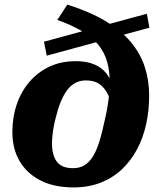

<svg xmlns="http://www.w3.org/2000/svg" viewBox="-20 -804 703 838"><path d="M172 -622 621 -744 632 -683 184 -561ZM481 -396 473 -328Q464 -368 449 -396Q434 -424 412 -438.5Q390 -453 355 -453Q328 -453 307.5 -441.5Q287 -430 271.5 -408.5Q256 -387 244 -357Q232 -327 223 -289Q218 -270 214.5 -251Q211 -232 209 -213.5Q207 -195 207 -177Q207 -150 213 -129.5Q219 -109 230.5 -95.5Q242 -82 259 -76Q276 -70 299 -70Q326 -70 346.5 -81.5Q367 -93 383.5 -118Q400 -143 413 -184Q426 -225 438 -283Q445 -313 449.5 -340.5Q454 -368 456.5 -394Q459 -420 459 -444Q459 -494 447.5 -534.5Q436 -575 410 -607.5Q384 -640 339.5 -667Q295 -694 230 -717L274 -784Q372 -753 440.5 -712Q509 -671 551 -620.5Q593 -570 612 -511.5Q631 -453 631 -387Q631 -322 618 -262.5Q605 -203 578.5 -153Q552 -103 512.5 -65.5Q473 -28 420 -7Q367 14 301 14Q216 14 156.5 -16.5Q97 -47 65.5 -101Q34 -155 34 -227Q34 -293 53.5 -349.5Q73 -406 109.5 -448Q146 -490 196.5 -513.5Q247 -537 310 -537Q350 -537 379 -527.5Q408 -518 428.5 -500Q449 -482 461.5 -455.5Q474 -429 481 -396Z"/></svg>

Font: Roboto Serif
Style: Bold Italic
Weight: 700
Italic angle: -10°
Designer: Greg Gazdowicz
Foundry: Commercial Type
Version: Version 1.008